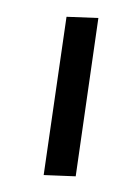

<svg xmlns="http://www.w3.org/2000/svg" viewBox="-137 -896 783 1087"><g transform="rotate(15 254.0 -352.5)"><path d="M408 77 231 117 124 -782 300 -822Z"/></g></svg>

Font: FiraGO Heavy
Style: Italic
Weight: 900
Italic angle: -8°
Designer: bBox Type GmbH
Foundry: bBox Type GmbH
Version: Version 1.001